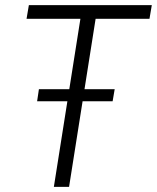

<svg xmlns="http://www.w3.org/2000/svg" viewBox="-20 -725 609 745"><path d="M189 0 292 -652H83L92 -705H569L560 -652H351L248 0ZM124 -332 131 -379H425L417 -332Z"/></svg>

Font: Nunito Sans 10pt Condensed Light
Style: Italic
Weight: 300
Width: 3
Italic angle: -9°
Designer: Vernon Adams
Foundry: Vernon Adams
Version: Version 3.101;gftools[0.9.27]